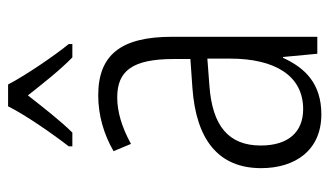

<svg xmlns="http://www.w3.org/2000/svg" viewBox="-190 -615 815 475"><g transform="rotate(-90 217.5 -377.5)"><path d="M246 -765H192C170 -721 124 -655 93 -615V-606H127C155 -634 190 -679 219 -716C249 -678 282 -636 313 -606H346V-615C319 -648 270 -719 246 -765ZM219 -542C170 -542 122 -528 81 -504L99 -461C141 -484 179 -495 214 -495C280 -495 309 -457 309 -355V-314L238 -309C110 -300 39 -245 39 -139C39 -55 83 10 172 10C248 10 287 -30 312 -85H314L322 0H364V-359C364 -485 320 -542 219 -542ZM244 -267 310 -272V-216C310 -105 268 -35 185 -35C129 -35 95 -71 95 -140C95 -219 143 -260 244 -267Z"/></g></svg>

Font: Noto Sans Malayalam Condensed Light
Style: Regular
Weight: 300
Width: 3
Designer: Jelle Bosma - Monotype Design Team
Foundry: Monotype Imaging Inc.
Version: Version 2.104